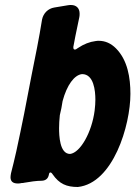

<svg xmlns="http://www.w3.org/2000/svg" viewBox="-20 -740 541 767"><path d="M291 -548C286 -544 282 -542 279 -542C275 -542 273 -545 273 -550C273 -553 273 -555 274 -558L281 -595C286 -620 292 -647 297 -672C298 -677 298 -681 298 -686C298 -707 285 -720 264 -720C260 -720 256 -720 251 -719L197 -710C172 -706 153 -687 148 -662C136 -586 121 -514 106 -439C87 -337 67 -236 45 -135C38 -104 31 -75 24 -48C23 -42 22 -37 22 -32C22 -15 32 -7 51 -7C54 -7 58 -7 62 -8C64 -8 65 -8 66 -9H73C74 -10 76 -10 77 -10C100 -14 125 -18 148 -18C163 -19 172 -27 175 -41C176 -48 178 -51 181 -51C184 -51 187 -49 190 -44C217 -5 246 7 291 7C432 -8 501 -239 501 -365C501 -429 490 -500 443 -547C423 -567 400 -577 375 -577C371 -577 367 -577 362 -576C338 -573 315 -564 291 -548ZM260 -125C218 -125 216 -199 216 -228C216 -244 217 -261 219 -280C224 -299 227 -317 230 -336C247 -400 277 -441 308 -444C355 -444 361 -377 361 -342C361 -329 360 -314 358 -298C347 -212 301 -130 260 -125Z"/></svg>

Font: Bangerz
Style: Bold
Weight: 700
Designer: vernon adams
Foundry: Vernon Adams
Version: Version 2.10;December 28, 2023;FontCreator 13.0.0.2683 64-bi